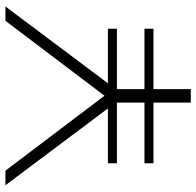

<svg xmlns="http://www.w3.org/2000/svg" viewBox="-28 -712 740 725"><g transform="rotate(-90 342.5 -350.0)"><path d="M680 -700 390 -313H596V-279H368V-175H596V-141H368V0H317V-141H88V-175H317V-279H88V-313H295L5 -700H60L343 -326L626 -700Z"/></g></svg>

Font: mBank Light
Style: Regular
Weight: 300
Designer: Julieta Ulanovsky
Foundry: Julieta Ulanovsky
Version: Version 7.200;PS 007.200;hotconv 1.0.88;makeotf.lib2.5.64775